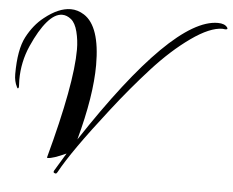

<svg xmlns="http://www.w3.org/2000/svg" viewBox="-53 -719 1070 883"><g transform="rotate(5 482.0 -277.5)"><path d="M321 -63Q710 -653 918 -653Q950 -653 962 -636Q964 -633 964 -630.5Q964 -628 959.5 -627Q955 -626 950 -627Q945 -628 942 -628Q884 -628 798 -567Q712 -506 626.5 -412Q541 -318 458 -211Q297 -5 243 95Q239 102 235.5 102Q232 102 227.5 99.5Q223 97 227 89Q273 12 277 6Q216 34 193 34Q190 34 189 32Q283 -315 283 -474Q283 -517 273 -556.5Q263 -596 243 -612Q223 -628 202 -628Q168 -628 133 -587.5Q98 -547 64.5 -471.5Q31 -396 31 -312Q31 -299 32 -286Q33 -273 27 -273Q25 -274 23 -279Q10 -304 10 -337Q10 -451 41 -510Q72 -569 118 -605Q183 -657 239 -657Q271 -657 301 -638Q377 -589 377 -411Q377 -269 321 -63Z"/></g></svg>

Font: Arizonia
Style: Regular
Weight: 400
Designer: Robert E. Leuschke
Foundry: Robert E. Leuschke
Version: Version 1.003